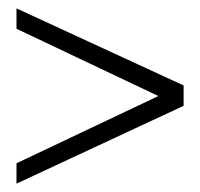

<svg xmlns="http://www.w3.org/2000/svg" viewBox="-20 -441 478 460"><path d="M419.9 -187.5 19.5 -1V-49.8L359.4 -210.9L19.5 -372.1V-420.9L419.9 -236.3Z"/></svg>

Font: Buda
Style: light
Weight: 400
Version: Version 1.002